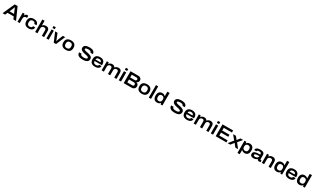

<svg xmlns="http://www.w3.org/2000/svg" viewBox="925 -5089 15742 9634"><g transform="rotate(30 8796.0 -272.0)"><path d="M15 0 320 -687H488L794 0H640L580 -140H220L160 0ZM270 -256H529L455 -433Q450 -444 442.5 -462.5Q435 -481 427.5 -501.5Q420 -522 413 -539.5Q406 -557 403 -565H397Q389 -545 379 -519Q369 -493 360 -469.5Q351 -446 345 -433Z M877 0V-527H984L994 -439H1001Q1012 -465 1029.5 -488Q1047 -511 1074.5 -525Q1102 -539 1138 -539Q1155 -539 1170.5 -536Q1186 -533 1197 -529V-411H1144Q1108 -411 1082.5 -400Q1057 -389 1040 -368.5Q1023 -348 1015 -321Q1007 -294 1007 -261V0Z M1526 12Q1434 12 1370.5 -18Q1307 -48 1274.5 -109.5Q1242 -171 1242 -264Q1242 -357 1274.5 -418Q1307 -479 1370.5 -509Q1434 -539 1526 -539Q1584 -539 1632 -525.5Q1680 -512 1715.5 -485Q1751 -458 1770 -418.5Q1789 -379 1789 -326H1657Q1657 -362 1640.5 -386.5Q1624 -411 1594 -423.5Q1564 -436 1525 -436Q1476 -436 1443 -417.5Q1410 -399 1393 -362.5Q1376 -326 1376 -272V-255Q1376 -202 1393 -165Q1410 -128 1444.5 -109.5Q1479 -91 1530 -91Q1568 -91 1598 -104Q1628 -117 1645.5 -142Q1663 -167 1663 -202H1789Q1789 -150 1769.5 -110Q1750 -70 1715 -43Q1680 -16 1632 -2Q1584 12 1526 12Z M1901 0V-724H2031V-460H2038Q2061 -487 2090 -504.5Q2119 -522 2152.5 -530.5Q2186 -539 2222 -539Q2284 -539 2328 -518.5Q2372 -498 2395.5 -454.5Q2419 -411 2419 -341V0H2289V-318Q2289 -349 2281 -370Q2273 -391 2258 -403.5Q2243 -416 2221.5 -421.5Q2200 -427 2174 -427Q2136 -427 2103.5 -410Q2071 -393 2051 -363Q2031 -333 2031 -293V0Z M2551 -610V-724H2681V-610ZM2551 0V-527H2681V0Z M2977 0 2754 -527H2893L2993 -280Q3000 -264 3009 -238Q3018 -212 3028 -184Q3038 -156 3045 -134H3051Q3058 -155 3067 -182.5Q3076 -210 3085 -236.5Q3094 -263 3101 -280L3201 -527H3335L3112 0Z M3676 12Q3583 12 3517.5 -18.5Q3452 -49 3418.5 -110Q3385 -171 3385 -264Q3385 -357 3418.5 -418Q3452 -479 3517.5 -509Q3583 -539 3676 -539Q3770 -539 3835 -509Q3900 -479 3934 -418Q3968 -357 3968 -264Q3968 -171 3934 -110Q3900 -49 3835 -18.5Q3770 12 3676 12ZM3676 -92Q3728 -92 3763 -110.5Q3798 -129 3815.5 -165.5Q3833 -202 3833 -255V-272Q3833 -326 3815.5 -362.5Q3798 -399 3763 -417Q3728 -435 3676 -435Q3624 -435 3589 -417Q3554 -399 3536.5 -362.5Q3519 -326 3519 -272V-255Q3519 -202 3536.5 -165.5Q3554 -129 3589 -110.5Q3624 -92 3676 -92Z M4654 12Q4587 12 4527 1Q4467 -10 4421.5 -35.5Q4376 -61 4350 -103Q4324 -145 4324 -206Q4324 -210 4324.5 -214.5Q4325 -219 4325 -222H4466Q4465 -219 4464.5 -213.5Q4464 -208 4464 -202Q4464 -170 4487 -148.5Q4510 -127 4553 -116.5Q4596 -106 4654 -106Q4685 -106 4712.5 -109Q4740 -112 4763 -118.5Q4786 -125 4802.5 -134.5Q4819 -144 4828 -157.5Q4837 -171 4837 -187Q4837 -215 4816.5 -232Q4796 -249 4760.5 -260.5Q4725 -272 4681 -281Q4637 -290 4590 -299.5Q4543 -309 4498.5 -324Q4454 -339 4419 -361.5Q4384 -384 4363 -419Q4342 -454 4342 -504Q4342 -552 4364 -588.5Q4386 -625 4427 -649.5Q4468 -674 4526 -686.5Q4584 -699 4656 -699Q4726 -699 4782.5 -686Q4839 -673 4878.5 -648Q4918 -623 4938.5 -586Q4959 -549 4959 -500V-486H4821V-498Q4821 -523 4800 -541.5Q4779 -560 4743 -570.5Q4707 -581 4660 -581Q4601 -581 4562.5 -572.5Q4524 -564 4505 -548Q4486 -532 4486 -510Q4486 -486 4507 -470.5Q4528 -455 4563 -445Q4598 -435 4642.5 -426.5Q4687 -418 4734 -407.5Q4781 -397 4825 -382.5Q4869 -368 4904.5 -345Q4940 -322 4960.5 -288Q4981 -254 4981 -205Q4981 -126 4939.5 -78.5Q4898 -31 4824 -9.5Q4750 12 4654 12Z M5366 12Q5273 12 5208.5 -17.5Q5144 -47 5110 -108Q5076 -169 5076 -263Q5076 -357 5109.5 -418Q5143 -479 5207.5 -509Q5272 -539 5364 -539Q5454 -539 5515.5 -509.5Q5577 -480 5608 -421Q5639 -362 5639 -273V-231H5211Q5213 -182 5231.5 -150.5Q5250 -119 5284.5 -104.5Q5319 -90 5369 -90Q5391 -90 5415 -95.5Q5439 -101 5459 -112Q5479 -123 5492.5 -141Q5506 -159 5507 -183H5637Q5637 -138 5618 -102Q5599 -66 5563.5 -40.5Q5528 -15 5478 -1.5Q5428 12 5366 12ZM5212 -320H5503Q5503 -351 5492.5 -373Q5482 -395 5463 -409.5Q5444 -424 5419 -430.5Q5394 -437 5365 -437Q5320 -437 5287 -424Q5254 -411 5235.5 -385Q5217 -359 5212 -320Z M5752 0V-527H5859L5869 -447H5877Q5899 -478 5928 -498.5Q5957 -519 5991.5 -529Q6026 -539 6062 -539Q6122 -539 6164.5 -517Q6207 -495 6228 -447H6236Q6259 -478 6289 -498.5Q6319 -519 6354 -529Q6389 -539 6426 -539Q6485 -539 6526.5 -519Q6568 -499 6590.5 -456Q6613 -413 6613 -344V0H6483V-319Q6483 -350 6475.5 -371Q6468 -392 6454.5 -404Q6441 -416 6422 -421.5Q6403 -427 6380 -427Q6344 -427 6314 -410Q6284 -393 6266 -363Q6248 -333 6248 -293V0H6118V-319Q6118 -350 6110.5 -371Q6103 -392 6089.5 -404Q6076 -416 6057 -421.5Q6038 -427 6014 -427Q5979 -427 5948.5 -410Q5918 -393 5900 -363Q5882 -333 5882 -293V0Z M6745 -610V-724H6875V-610ZM6745 0V-527H6875V0Z M7030 0V-687H7482Q7537 -687 7580.5 -665.5Q7624 -644 7649 -606Q7674 -568 7674 -517Q7674 -478 7659 -446Q7644 -414 7618.5 -392.5Q7593 -371 7561 -360V-356Q7599 -348 7629 -325.5Q7659 -303 7676 -268.5Q7693 -234 7693 -189Q7693 -125 7664.5 -83Q7636 -41 7588.5 -20.5Q7541 0 7482 0ZM7171 -119H7458Q7497 -119 7522.5 -140Q7548 -161 7548 -205Q7548 -231 7537.5 -250.5Q7527 -270 7505.5 -281Q7484 -292 7451 -292H7171ZM7171 -409H7441Q7469 -409 7489 -419Q7509 -429 7519.5 -447Q7530 -465 7530 -487Q7530 -528 7507 -548Q7484 -568 7447 -568H7171Z M8080 12Q7987 12 7921.5 -18.5Q7856 -49 7822.5 -110Q7789 -171 7789 -264Q7789 -357 7822.5 -418Q7856 -479 7921.5 -509Q7987 -539 8080 -539Q8174 -539 8239 -509Q8304 -479 8338 -418Q8372 -357 8372 -264Q8372 -171 8338 -110Q8304 -49 8239 -18.5Q8174 12 8080 12ZM8080 -92Q8132 -92 8167 -110.5Q8202 -129 8219.5 -165.5Q8237 -202 8237 -255V-272Q8237 -326 8219.5 -362.5Q8202 -399 8167 -417Q8132 -435 8080 -435Q8028 -435 7993 -417Q7958 -399 7940.5 -362.5Q7923 -326 7923 -272V-255Q7923 -202 7940.5 -165.5Q7958 -129 7993 -110.5Q8028 -92 8080 -92Z M8484 0V-724H8614V0Z M8966 12Q8893 12 8839.5 -17.5Q8786 -47 8756.5 -108.5Q8727 -170 8727 -264Q8727 -358 8756.5 -419Q8786 -480 8838 -509.5Q8890 -539 8958 -539Q8997 -539 9031 -530.5Q9065 -522 9092 -505Q9119 -488 9138 -463H9145V-724H9275V0H9169L9158 -77H9150Q9119 -30 9071.5 -9Q9024 12 8966 12ZM9003 -99Q9050 -99 9081.5 -117.5Q9113 -136 9129 -171Q9145 -206 9145 -257V-268Q9145 -306 9136 -336Q9127 -366 9108.5 -386.5Q9090 -407 9063.5 -417.5Q9037 -428 9002 -428Q8954 -428 8922.5 -410.5Q8891 -393 8875.5 -358Q8860 -323 8860 -270V-256Q8860 -204 8876 -169Q8892 -134 8923.5 -116.5Q8955 -99 9003 -99Z M9985 12Q9918 12 9858 1Q9798 -10 9752.5 -35.5Q9707 -61 9681 -103Q9655 -145 9655 -206Q9655 -210 9655.5 -214.5Q9656 -219 9656 -222H9797Q9796 -219 9795.5 -213.5Q9795 -208 9795 -202Q9795 -170 9818 -148.5Q9841 -127 9884 -116.5Q9927 -106 9985 -106Q10016 -106 10043.5 -109Q10071 -112 10094 -118.5Q10117 -125 10133.5 -134.5Q10150 -144 10159 -157.5Q10168 -171 10168 -187Q10168 -215 10147.5 -232Q10127 -249 10091.5 -260.5Q10056 -272 10012 -281Q9968 -290 9921 -299.5Q9874 -309 9829.5 -324Q9785 -339 9750 -361.5Q9715 -384 9694 -419Q9673 -454 9673 -504Q9673 -552 9695 -588.5Q9717 -625 9758 -649.5Q9799 -674 9857 -686.5Q9915 -699 9987 -699Q10057 -699 10113.5 -686Q10170 -673 10209.5 -648Q10249 -623 10269.5 -586Q10290 -549 10290 -500V-486H10152V-498Q10152 -523 10131 -541.5Q10110 -560 10074 -570.5Q10038 -581 9991 -581Q9932 -581 9893.5 -572.5Q9855 -564 9836 -548Q9817 -532 9817 -510Q9817 -486 9838 -470.5Q9859 -455 9894 -445Q9929 -435 9973.5 -426.5Q10018 -418 10065 -407.5Q10112 -397 10156 -382.5Q10200 -368 10235.5 -345Q10271 -322 10291.5 -288Q10312 -254 10312 -205Q10312 -126 10270.5 -78.5Q10229 -31 10155 -9.5Q10081 12 9985 12Z M10697 12Q10604 12 10539.5 -17.5Q10475 -47 10441 -108Q10407 -169 10407 -263Q10407 -357 10440.5 -418Q10474 -479 10538.5 -509Q10603 -539 10695 -539Q10785 -539 10846.5 -509.5Q10908 -480 10939 -421Q10970 -362 10970 -273V-231H10542Q10544 -182 10562.5 -150.5Q10581 -119 10615.5 -104.5Q10650 -90 10700 -90Q10722 -90 10746 -95.5Q10770 -101 10790 -112Q10810 -123 10823.5 -141Q10837 -159 10838 -183H10968Q10968 -138 10949 -102Q10930 -66 10894.5 -40.5Q10859 -15 10809 -1.5Q10759 12 10697 12ZM10543 -320H10834Q10834 -351 10823.5 -373Q10813 -395 10794 -409.5Q10775 -424 10750 -430.5Q10725 -437 10696 -437Q10651 -437 10618 -424Q10585 -411 10566.5 -385Q10548 -359 10543 -320Z M11083 0V-527H11190L11200 -447H11208Q11230 -478 11259 -498.5Q11288 -519 11322.5 -529Q11357 -539 11393 -539Q11453 -539 11495.5 -517Q11538 -495 11559 -447H11567Q11590 -478 11620 -498.5Q11650 -519 11685 -529Q11720 -539 11757 -539Q11816 -539 11857.5 -519Q11899 -499 11921.5 -456Q11944 -413 11944 -344V0H11814V-319Q11814 -350 11806.5 -371Q11799 -392 11785.5 -404Q11772 -416 11753 -421.5Q11734 -427 11711 -427Q11675 -427 11645 -410Q11615 -393 11597 -363Q11579 -333 11579 -293V0H11449V-319Q11449 -350 11441.5 -371Q11434 -392 11420.5 -404Q11407 -416 11388 -421.5Q11369 -427 11345 -427Q11310 -427 11279.5 -410Q11249 -393 11231 -363Q11213 -333 11213 -293V0Z M12076 -610V-724H12206V-610ZM12076 0V-527H12206V0Z M12361 0V-687H12976V-568H12502V-410H12924V-291H12502V-119H12983V0Z M13054 0 13273 -273 13068 -527H13230L13360 -362H13366L13496 -527H13648L13442 -273L13660 0H13499L13356 -184H13350L13207 0Z M13726 180V-527H13832L13843 -450H13851Q13882 -497 13929.5 -518Q13977 -539 14035 -539Q14108 -539 14161.5 -509.5Q14215 -480 14244.5 -419Q14274 -358 14274 -263Q14274 -170 14244.5 -108.5Q14215 -47 14163 -17.5Q14111 12 14043 12Q14004 12 13970 3.5Q13936 -5 13909 -22Q13882 -39 13863 -64H13856V180ZM13999 -99Q14047 -99 14078.5 -116.5Q14110 -134 14125.5 -169Q14141 -204 14141 -256V-270Q14141 -323 14125.5 -358Q14110 -393 14078 -410.5Q14046 -428 13998 -428Q13952 -428 13920 -409.5Q13888 -391 13872 -355.5Q13856 -320 13856 -269V-259Q13856 -221 13865 -191Q13874 -161 13892.5 -140.5Q13911 -120 13937.5 -109.5Q13964 -99 13999 -99Z M14554 12Q14520 12 14485.5 5.5Q14451 -1 14422.5 -17.5Q14394 -34 14377 -63.5Q14360 -93 14360 -140Q14360 -199 14389.5 -234.5Q14419 -270 14472.5 -288.5Q14526 -307 14599 -313Q14672 -319 14758 -319V-352Q14758 -380 14746.5 -399Q14735 -418 14708.5 -427.5Q14682 -437 14635 -437Q14594 -437 14566.5 -429.5Q14539 -422 14525.5 -409.5Q14512 -397 14512 -381V-368H14384Q14383 -373 14383 -377.5Q14383 -382 14383 -388Q14383 -434 14413.5 -468Q14444 -502 14501.5 -520.5Q14559 -539 14640 -539Q14723 -539 14778 -520.5Q14833 -502 14860.5 -464Q14888 -426 14888 -366V-129Q14888 -110 14897.5 -101Q14907 -92 14923 -92H14964V-5Q14954 -1 14931.5 5Q14909 11 14879 11Q14844 11 14821.5 1.5Q14799 -8 14786.5 -25.5Q14774 -43 14769 -66H14762Q14740 -42 14708.5 -24.5Q14677 -7 14638.5 2.5Q14600 12 14554 12ZM14590 -92Q14621 -92 14651 -100Q14681 -108 14705 -122.5Q14729 -137 14743.5 -159Q14758 -181 14758 -208V-233Q14675 -233 14615 -226Q14555 -219 14523 -200.5Q14491 -182 14491 -148Q14491 -128 14504 -115.5Q14517 -103 14539.5 -97.5Q14562 -92 14590 -92Z M15035 0V-527H15142L15152 -447H15160Q15183 -478 15214 -498.5Q15245 -519 15281.5 -529Q15318 -539 15356 -539Q15418 -539 15462 -518.5Q15506 -498 15529.5 -454.5Q15553 -411 15553 -341V0H15423V-318Q15423 -349 15415 -370Q15407 -391 15392 -403.5Q15377 -416 15355.5 -421.5Q15334 -427 15308 -427Q15270 -427 15237.5 -410Q15205 -393 15185 -363Q15165 -333 15165 -293V0Z M15901 12Q15828 12 15774.5 -17.5Q15721 -47 15691.5 -108.5Q15662 -170 15662 -264Q15662 -358 15691.5 -419Q15721 -480 15773 -509.5Q15825 -539 15893 -539Q15932 -539 15966 -530.5Q16000 -522 16027 -505Q16054 -488 16073 -463H16080V-724H16210V0H16104L16093 -77H16085Q16054 -30 16006.5 -9Q15959 12 15901 12ZM15938 -99Q15985 -99 16016.5 -117.5Q16048 -136 16064 -171Q16080 -206 16080 -257V-268Q16080 -306 16071 -336Q16062 -366 16043.5 -386.5Q16025 -407 15998.5 -417.5Q15972 -428 15937 -428Q15889 -428 15857.5 -410.5Q15826 -393 15810.5 -358Q15795 -323 15795 -270V-256Q15795 -204 15811 -169Q15827 -134 15858.5 -116.5Q15890 -99 15938 -99Z M16613 12Q16520 12 16455.5 -17.5Q16391 -47 16357 -108Q16323 -169 16323 -263Q16323 -357 16356.5 -418Q16390 -479 16454.5 -509Q16519 -539 16611 -539Q16701 -539 16762.5 -509.5Q16824 -480 16855 -421Q16886 -362 16886 -273V-231H16458Q16460 -182 16478.5 -150.5Q16497 -119 16531.5 -104.5Q16566 -90 16616 -90Q16638 -90 16662 -95.5Q16686 -101 16706 -112Q16726 -123 16739.5 -141Q16753 -159 16754 -183H16884Q16884 -138 16865 -102Q16846 -66 16810.5 -40.5Q16775 -15 16725 -1.5Q16675 12 16613 12ZM16459 -320H16750Q16750 -351 16739.5 -373Q16729 -395 16710 -409.5Q16691 -424 16666 -430.5Q16641 -437 16612 -437Q16567 -437 16534 -424Q16501 -411 16482.5 -385Q16464 -359 16459 -320Z M17215 12Q17142 12 17088.5 -17.5Q17035 -47 17005.5 -108.5Q16976 -170 16976 -264Q16976 -358 17005.5 -419Q17035 -480 17087 -509.5Q17139 -539 17207 -539Q17246 -539 17280 -530.5Q17314 -522 17341 -505Q17368 -488 17387 -463H17394V-724H17524V0H17418L17407 -77H17399Q17368 -30 17320.5 -9Q17273 12 17215 12ZM17252 -99Q17299 -99 17330.5 -117.5Q17362 -136 17378 -171Q17394 -206 17394 -257V-268Q17394 -306 17385 -336Q17376 -366 17357.5 -386.5Q17339 -407 17312.5 -417.5Q17286 -428 17251 -428Q17203 -428 17171.5 -410.5Q17140 -393 17124.5 -358Q17109 -323 17109 -270V-256Q17109 -204 17125 -169Q17141 -134 17172.5 -116.5Q17204 -99 17252 -99Z"/></g></svg>

Font: Archivo SemiBold SemiExpanded
Style: Regular
Weight: 600
Width: 6
Version: Version 2.001